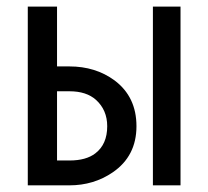

<svg xmlns="http://www.w3.org/2000/svg" viewBox="-20 -557 626 577"><path d="M151.4 -282.7V-74.7H189Q238.8 -74.7 266.6 -96.2Q302.2 -123.5 302.2 -177.7Q302.2 -226.1 268.6 -256.8Q239.7 -282.7 189 -282.7ZM63.5 0V-537.1H151.4V-357.4H188.5Q267.1 -357.4 324.2 -315.4Q390.1 -266.1 390.1 -177.7Q390.1 -87.9 318.8 -39.1Q261.7 0 188.5 0ZM522.5 0H439.5V-537.1H522.5Z"/></svg>

Font: Consola Mono
Style: Book
Weight: 400
Monospace: yes
Designer: Wojciech Kalinowski "wmk69" (wmk69@o2.pl)
Foundry: Wojciech Kalinowski "wmk69" (wmk69@o2.pl)
Version: Version 2.1.0